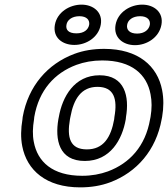

<svg xmlns="http://www.w3.org/2000/svg" viewBox="-20 -774 725 829"><path d="M128 -269C148 -385 216 -459 310 -494C343 -506 380 -513 421 -513C550 -513 614 -452 630 -367C636 -337 636 -305 630 -269L628 -259C608 -143 540 -69 446 -34C413 -22 376 -15 335 -15C206 -15 142 -76 126 -161C120 -191 121 -223 127 -259ZM78 -269 77 -259C70 -218 69 -179 76 -143C96 -39 179 35 326 35C373 35 416 28 456 13C570 -30 654 -125 678 -259L680 -269C687 -310 687 -349 680 -385C660 -489 577 -563 430 -563C383 -563 340 -556 300 -541C186 -498 102 -403 78 -269ZM524 -269C539 -356 520 -449 410 -449C300 -449 249 -355 234 -269L232 -259C217 -171 234 -79 346 -79C457 -79 508 -172 523 -259ZM474 -269 473 -259C459 -180 426 -129 355 -129C283 -129 268 -179 282 -259L284 -269C298 -347 331 -399 401 -399C472 -399 488 -347 474 -269ZM310 -630C275 -630 263 -646 267 -667C270 -687 290 -704 323 -704C355 -704 368 -687 365 -667C361 -646 343 -630 310 -630ZM301 -580C352 -580 405 -612 415 -667C425 -721 383 -754 332 -754C281 -754 227 -722 217 -667C207 -611 250 -580 301 -580ZM572 -629C539 -629 525 -646 529 -667C532 -687 552 -704 585 -704C617 -704 630 -687 627 -667C623 -646 604 -629 572 -629ZM563 -579C614 -579 667 -612 677 -667C687 -721 645 -754 594 -754C543 -754 489 -722 479 -667C469 -612 511 -579 563 -579Z"/></svg>

Font: Asimov
Style: WidOuIt
Weight: 500
Designer: Google
Version: Version 2.000980; 2014